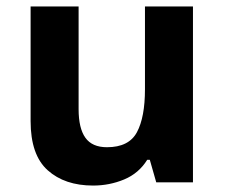

<svg xmlns="http://www.w3.org/2000/svg" viewBox="-20 -566 697 596"><path d="M579 -546V0H465L445 -70H437Q411 -28 365.5 -9Q320 10 269 10Q181 10 128 -37.5Q75 -85 75 -190V-546H224V-227Q224 -168 245 -138.5Q266 -109 312 -109Q380 -109 405 -155.5Q430 -202 430 -289V-546Z"/></svg>

Font: Noto Sans
Style: Bold
Weight: 700
Designer: Monotype Design Team
Foundry: Monotype Imaging Inc.
Version: Version 2.000;GOOG;noto-source:20170915:90ef993387c0; ttfaut